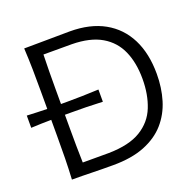

<svg xmlns="http://www.w3.org/2000/svg" viewBox="-142 -883 1042 1023"><g transform="rotate(-20 379.0 -371.5)"><path d="M97.2 0Q100.6 -62.5 101.6 -120.1Q102.5 -177.7 102.5 -246.6V-336.9Q75.7 -336.9 46.9 -335.9Q18.1 -335 -12.2 -333.5V-402.8Q47.4 -399.9 102.5 -398.9V-495.6Q102.5 -564.9 101.6 -622.8Q100.6 -680.7 97.2 -743.7Q169.9 -743.7 230.5 -744.9Q291 -746.1 356 -746.1Q471.2 -746.1 551.3 -701.4Q631.3 -656.7 673.1 -573.7Q714.8 -490.7 714.8 -375Q714.8 -296.4 694.1 -227.8Q673.3 -159.2 627.9 -107.4Q582.5 -55.7 509 -26.4Q435.5 2.9 330.6 2.9Q263.2 2.9 210.7 1.5Q158.2 0 97.2 0ZM182.6 -65.9H331.1Q446.8 -67.9 512.9 -108.4Q579.1 -148.9 606.7 -218.3Q634.3 -287.6 634.3 -376Q634.3 -467.3 604.7 -534.4Q575.2 -601.6 511.2 -639.2Q447.3 -676.8 343.3 -678.2H182.6Q181.2 -630.9 180.7 -584.2Q180.2 -537.6 180.2 -482.4V-398.4H215.3Q296.9 -398.4 394 -402.8V-333.5Q345.2 -335.9 300 -336.7Q254.9 -337.4 215.3 -337.4H180.2V-259.8Q180.2 -205.6 180.7 -159.4Q181.2 -113.3 182.6 -65.9Z"/></g></svg>

Font: Pinar-FD Regular
Style: FD-Regular
Weight: 400
Designer: Amin Abedi
Version: Version 3.000